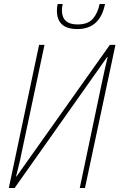

<svg xmlns="http://www.w3.org/2000/svg" viewBox="-20 -938 596 958"><path d="M504 -918H477Q468 -873 443.5 -844.5Q419 -816 367 -816Q289 -816 289 -887Q289 -901 293 -918H268Q264 -905 264 -885Q264 -793 366 -793Q479 -793 504 -918ZM53 0 515 -654 517 -653Q509 -619 502.5 -590.5Q496 -562 487 -519L378 0H404L556 -714H528L62 -57H60Q68 -91 74 -113.5Q80 -136 87 -172L202 -714H175L24 0Z"/></svg>

Font: Noto Sans Display SemiCondensed Thin
Style: Italic
Weight: 250
Width: 4
Designer: Monotype Design team
Foundry: Monotype Imaging Inc.
Version: 1.000